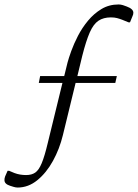

<svg xmlns="http://www.w3.org/2000/svg" viewBox="-94 -690 618 861"><path d="M-15 151Q-23 151 -33 148Q-43 145 -49 143Q-74 135 -74 118Q-74 114 -73.5 110Q-73 106 -71 101L-60 76H-53L-29 86Q-5 95 23 95Q48 95 64 84Q80 73 93 42Q106 11 120 -48L186 -318H80L86 -349H194L209 -410Q214 -429 225.5 -461Q237 -493 255.5 -529Q274 -565 300.5 -597Q327 -629 361 -649.5Q395 -670 438 -670Q447 -670 457 -667Q467 -664 474 -661Q504 -650 504 -633Q504 -625 500 -617L489 -590H482L455 -601Q442 -606 430.5 -609Q419 -612 403 -612Q370 -612 347.5 -597Q325 -582 308.5 -544.5Q292 -507 275 -440L253 -349H430L423 -318H245L188 -84Q173 -22 143.5 31.5Q114 85 73.5 118Q33 151 -15 151Z"/></svg>

Font: Spectral SC Light
Style: Italic
Weight: 300
Italic angle: -10°
Designer: Jean-Baptiste Levee
Foundry: Production Type
Version: Version 2.001